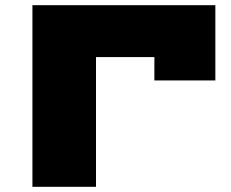

<svg xmlns="http://www.w3.org/2000/svg" viewBox="-20 -720 890 740"><path d="M575 -410V-500H350V0H105V-700H810V-410Z"/></svg>

Font: Imperial One
Style: Regular
Weight: 400
Designer: Jovanny Lemonad
Foundry: Jovanny Lemonad
Version: Version 1.000